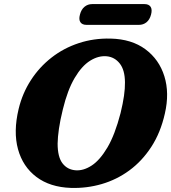

<svg xmlns="http://www.w3.org/2000/svg" viewBox="-20 -903 836 938"><path d="M520.5 -714.5Q623.5 -712 690.5 -662.2Q757.5 -612.5 783 -530.5Q808.5 -448.5 785.5 -348.5Q764.5 -255 719.2 -185.5Q674 -116 612 -70.5Q550 -25 476.8 -3.8Q403.5 17.5 326 15Q224.5 11.5 158 -38.5Q91.5 -88.5 68 -174Q44.5 -259.5 71 -370.5Q89.5 -447.5 130.8 -511.2Q172 -575 231.5 -621.5Q291 -668 364.5 -692.2Q438 -716.5 520.5 -714.5ZM350.5 -71Q388.5 -68.5 428.2 -94.5Q468 -120.5 504.8 -182.5Q541.5 -244.5 569 -350.5Q580.5 -397.5 585.8 -434.8Q591 -472 590.5 -501Q590 -561 565.2 -592.5Q540.5 -624 502 -628Q461.5 -632 420.5 -606.5Q379.5 -581 344.8 -522.2Q310 -463.5 287 -368.5Q274 -316 268 -274.5Q262 -233 261.5 -201.5Q261.5 -135.5 285.8 -104.5Q310 -73.5 350.5 -71ZM370.5 -831.5Q377 -857 393 -870Q409 -883 430 -883H686Q707 -883 715.8 -869.8Q724.5 -856.5 718 -832Q711.5 -807 695.8 -794.2Q680 -781.5 658.5 -781.5H403Q381.5 -781.5 372.8 -794.5Q364 -807.5 370.5 -831.5Z"/></svg>

Font: Fraunces 9pt SuperSoft
Style: Bold Italic
Weight: 700
Italic angle: -16°
Version: Version 1.000;[b76b70a41]